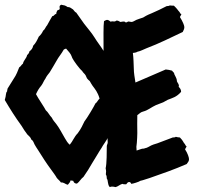

<svg xmlns="http://www.w3.org/2000/svg" viewBox="-20 -763 847 805"><path d="M0 -343.8C22.5 -305.7 43.9 -271.5 70.3 -235.4C78.1 -222.7 85.9 -210 94.7 -199.2C101.6 -191.4 108.4 -188.5 111.3 -177.7C118.2 -174.8 122.1 -164.1 125 -157.2C128.9 -149.4 134.8 -141.6 139.6 -133.8C157.2 -105.5 174.8 -78.1 194.3 -51.8C198.2 -46.9 215.8 -22.5 217.8 -17.6C222.7 -10.7 230.5 -5.9 235.4 2C248 1 252.9 8.8 263.7 11.7C268.6 8.8 269.5 2.9 274.4 0C274.4 -2.9 270.5 -8.8 287.1 -4.9C289.1 2.9 293.9 6.8 302.7 6.8C313.5 -1 319.3 -13.7 330.1 -21.5C336.9 -32.2 342.8 -40 349.6 -50.8C356.4 -61.5 361.3 -71.3 368.2 -82C380.9 -101.6 393.6 -125 406.2 -143.6C409.2 -151.4 430.7 -178.7 430.7 -184.6C430.7 -177.7 431.6 -172.9 431.6 -166C431.6 -159.2 427.7 -156.2 427.7 -149.4C427.7 -128.9 427.7 -75.2 422.9 -57.6C423.8 -52.7 424.8 -47.9 424.8 -44.9C424.8 -41 423.8 -36.1 423.8 -32.2C423.8 -29.3 427.7 -29.3 427.7 -14.6C434.6 -5.9 429.7 10.7 440.4 21.5C445.3 18.6 453.1 18.6 464.8 21.5C475.6 18.6 482.4 10.7 493.2 7.8C498 10.7 503.9 8.8 508.8 9.8C513.7 5.9 513.7 0 522.5 0C525.4 1 527.3 1 530.3 7.8C536.1 7.8 564.5 -1 568.4 -4.9C583 -7.8 592.8 -12.7 607.4 -16.6C661.1 -35.2 710.9 -52.7 762.7 -75.2C767.6 -82 772.5 -86.9 772.5 -95.7C772.5 -102.5 766.6 -121.1 755.9 -136.7C756.8 -140.6 762.7 -147.5 762.7 -150.4C759.8 -150.4 761.7 -146.5 754.9 -159.2C748 -166 749 -171.9 734.4 -186.5C727.5 -186.5 721.7 -188.5 716.8 -189.5C715.8 -187.5 710.9 -186.5 704.1 -186.5C681.6 -178.7 662.1 -169.9 639.6 -162.1C628.9 -158.2 621.1 -158.2 601.6 -146.5C596.7 -143.6 592.8 -142.6 587.9 -141.6C583 -138.7 578.1 -140.6 573.2 -138.7C566.4 -135.7 559.6 -134.8 552.7 -131.8C552.7 -136.7 551.8 -140.6 551.8 -147.5C551.8 -152.3 553.7 -159.2 553.7 -164.1C554.7 -178.7 555.7 -192.4 555.7 -205.1C555.7 -231.4 554.7 -253.9 555.7 -280.3C567.4 -288.1 567.4 -292 582 -295.9C598.6 -299.8 616.2 -314.5 633.8 -322.3C644.5 -327.1 653.3 -329.1 664.1 -334C670.9 -336.9 676.8 -341.8 683.6 -344.7C703.1 -352.5 719.7 -355.5 739.3 -377.9C739.3 -386.7 735.4 -393.6 728.5 -399.4C728.5 -400.4 732.4 -398.4 728.5 -410.2C727.5 -413.1 721.7 -419.9 721.7 -422.9C721.7 -437.5 709 -450.2 710 -457C706.1 -460 704.1 -463.9 701.2 -466.8C692.4 -469.7 683.6 -470.7 674.8 -471.7C632.8 -453.1 589.8 -435.5 547.9 -417C544.9 -436.5 541 -457 541 -475.6C540 -498 540 -518.6 537.1 -541C541 -541 552.7 -543 555.7 -545.9C570.3 -548.8 581.1 -555.7 593.8 -560.5C648.4 -581.1 696.3 -605.5 746.1 -628.9C749 -635.7 752.9 -640.6 752.9 -649.4C752.9 -656.2 746.1 -672.9 734.4 -691.4C735.4 -695.3 741.2 -701.2 740.2 -705.1C739.3 -705.1 739.3 -700.2 732.4 -712.9C725.6 -719.7 724.6 -724.6 709 -739.3C702.1 -739.3 697.3 -739.3 692.4 -740.2C689.5 -738.3 684.6 -737.3 678.7 -737.3C658.2 -726.6 637.7 -716.8 617.2 -708C606.4 -703.1 598.6 -701.2 580.1 -689.5C569.3 -685.5 560.5 -683.6 551.8 -679.7C544.9 -676.8 538.1 -670.9 531.2 -670.9C526.4 -670.9 523.4 -672.9 518.6 -672.9C515.6 -672.9 512.7 -668.9 507.8 -668.9C503.9 -668.9 507.8 -675.8 485.4 -670.9C482.4 -670.9 477.5 -676.8 469.7 -676.8C465.8 -676.8 465.8 -672.9 459 -672.9C454.1 -672.9 449.2 -674.8 444.3 -671.9C439.5 -674.8 435.5 -679.7 428.7 -679.7C425.8 -679.7 416 -674.8 416 -673.8C413.1 -657.2 414.1 -593.8 414.1 -573.2V-549.8C402.3 -569.3 387.7 -586.9 376 -606.4C363.3 -627 347.7 -643.6 333 -663.1C322.3 -677.7 310.5 -695.3 299.8 -710C293 -712.9 291 -718.8 286.1 -723.6C279.3 -726.6 276.4 -733.4 263.7 -733.4C252 -741.2 251 -740.2 236.3 -743.2C233.4 -740.2 227.5 -741.2 230.5 -725.6C230.5 -722.7 223.6 -720.7 220.7 -719.7C217.8 -714.8 215.8 -710 215.8 -704.1C208 -705.1 208 -695.3 199.2 -695.3C192.4 -683.6 186.5 -673.8 177.7 -657.2C170.9 -650.4 168.9 -639.6 161.1 -634.8C156.2 -624 150.4 -616.2 142.6 -609.4C135.7 -594.7 129.9 -582 119.1 -571.3C117.2 -561.5 112.3 -553.7 103.5 -547.9C102.5 -542 99.6 -537.1 93.8 -532.2C90.8 -517.6 79.1 -510.7 76.2 -496.1C69.3 -491.2 67.4 -484.4 60.5 -480.5C53.7 -464.8 50.8 -452.1 36.1 -430.7C28.3 -418.9 20.5 -406.2 11.7 -391.6C10.7 -386.7 9.8 -382.8 9.8 -379.9C2.9 -373 6.8 -364.3 0 -343.8ZM153.3 -404.3C160.2 -413.1 163.1 -423.8 169.9 -432.6C174.8 -443.4 181.6 -451.2 188.5 -460C198.2 -476.6 209 -493.2 216.8 -507.8C225.6 -524.4 238.3 -538.1 247.1 -554.7C250 -557.6 252.9 -556.6 256.8 -559.6C263.7 -550.8 270.5 -544.9 276.4 -535.2C279.3 -530.3 280.3 -526.4 283.2 -519.5C288.1 -508.8 314.5 -472.7 324.2 -465.8C328.1 -458 335 -454.1 338.9 -447.3C341.8 -442.4 342.8 -437.5 344.7 -434.6C347.7 -430.7 351.6 -426.8 356.4 -422.9C360.4 -416 363.3 -410.2 368.2 -403.3C378.9 -388.7 389.6 -377 397.5 -349.6C389.6 -342.8 387.7 -334 379.9 -329.1C376 -319.3 343.8 -265.6 334 -253.9C326.2 -238.3 320.3 -223.6 305.7 -204.1C291 -189.5 285.2 -170.9 272.5 -156.2C263.7 -163.1 257.8 -173.8 252 -183.6C242.2 -200.2 227.5 -228.5 215.8 -243.2C209 -252 202.1 -258.8 197.3 -269.5C186.5 -280.3 182.6 -292 171.9 -300.8C168.9 -308.6 138.7 -352.5 130.9 -368.2C137.7 -382.8 142.6 -391.6 153.3 -404.3Z"/></svg>

Font: Caesar Dressing Cyrillic
Style: Regular
Weight: 400
Designer: Dathan Boardman
Foundry: Open Window
Version: Version 1.00;July 2, 2020;FontCreator 13.0.0.2642 64-bit